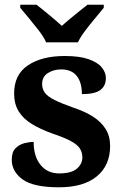

<svg xmlns="http://www.w3.org/2000/svg" viewBox="-20 -786 528 816"><path d="M231 10Q122 10 76 -23.5Q30 -57 30 -107Q30 -140 46 -156Q62 -172 84 -177.5Q106 -183 123 -183Q123 -121 152.5 -85Q182 -49 231 -49Q283 -49 306.5 -69Q330 -89 330 -117Q330 -139 319 -155.5Q308 -172 281 -186.5Q254 -201 207 -217Q153 -236 116 -258.5Q79 -281 59.5 -312.5Q40 -344 40 -389Q40 -469 99 -508.5Q158 -548 255 -548Q318 -548 356.5 -534.5Q395 -521 412.5 -499.5Q430 -478 430 -455Q430 -421 406.5 -403.5Q383 -386 328 -386Q328 -436 306 -463.5Q284 -491 240 -491Q208 -491 183.5 -475.5Q159 -460 159 -429Q159 -408 170.5 -392Q182 -376 212 -361Q242 -346 296 -327Q341 -312 375 -290.5Q409 -269 428.5 -238.5Q448 -208 448 -166Q448 -83 391.5 -36.5Q335 10 231 10ZM176 -606Q166 -629 145.5 -655.5Q125 -682 103.5 -708Q82 -734 66 -753V-766H135Q156 -750 188.5 -723Q221 -696 243 -676Q258 -690 278 -706.5Q298 -723 318 -739Q338 -755 352 -766H421V-753Q406 -734 384 -708Q362 -682 342 -655.5Q322 -629 311 -606Z"/></svg>

Font: Noto Naskh Arabic
Style: Bold
Weight: 700
Designer: Monotype Design Team, David Williams, Mohamad Dakak and Nizar Qandah
Foundry: Monotype Imaging Inc.
Version: Version 2.016